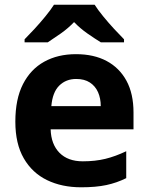

<svg xmlns="http://www.w3.org/2000/svg" viewBox="-20 -786 631 816"><path d="M302.8 -555.8Q378.7 -555.8 433.1 -526.8Q487.5 -497.8 517.5 -442.8Q547.4 -387.8 547.4 -307.9V-236.2H195.2Q197.2 -172.8 232.8 -136.6Q268.5 -100.4 331.8 -100.4Q384.7 -100.4 427.7 -110.9Q470.6 -121.4 516.5 -143.3V-28.9Q476.5 -9 432.1 0.5Q387.7 10 324.8 10Q242.9 10 180 -20.5Q117 -51 81.1 -113Q45.2 -175 45.2 -268.9Q45.2 -364.8 77.6 -428.3Q110.1 -491.8 168 -523.8Q225.9 -555.8 302.8 -555.8ZM303.8 -450.4Q260.5 -450.4 231.8 -422.2Q203.2 -394 198.2 -334.8H408.2Q408.2 -368 396.7 -394.1Q385.1 -420.2 362 -435.3Q339 -450.4 303.8 -450.4ZM382.1 -766Q396.1 -744 418.6 -716.5Q441.1 -689 465.1 -663Q489.1 -637 507.1 -619V-606H408.7Q382.7 -622 351.8 -643.5Q320.8 -665.1 294.8 -692.1Q268.8 -665.1 238.8 -644Q208.9 -623 182.9 -606H84.5V-619Q103.5 -638 127 -663.5Q150.5 -689 173 -716.5Q195.5 -744 209.5 -766Z"/></svg>

Font: Noto Sans Hebrew
Style: Regular
Weight: 400
Designer: Monotype Design Team
Foundry: Monotype Imaging Inc.
Version: Version 2.003;January 10, 2023;FontCreator 14.0.0.2877 64-bi